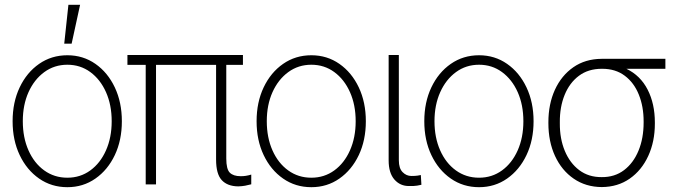

<svg xmlns="http://www.w3.org/2000/svg" viewBox="-20 -778 2856 810"><path d="M264.2 11.7Q197.3 11.7 145 -24.7Q92.8 -61 63 -123.8Q33.2 -186.5 33.2 -266.6Q33.2 -346.7 63 -409.4Q92.8 -472.2 145 -508.5Q197.3 -544.9 264.2 -544.9Q330.6 -544.9 382.6 -508.5Q434.6 -472.2 464.4 -409.2Q494.1 -346.2 494.1 -266.6Q494.1 -186.5 464.4 -123.8Q434.6 -61 382.6 -24.7Q330.6 11.7 264.2 11.7ZM264.2 -28.3Q318.8 -28.3 361.1 -59.1Q403.3 -89.8 427.2 -143.8Q451.2 -197.8 451.2 -266.6Q451.2 -335.4 427.2 -389.2Q403.3 -442.9 361.1 -473.9Q318.8 -504.9 264.2 -504.9Q209.5 -504.9 167 -473.9Q124.5 -442.9 100.3 -389.2Q76.2 -335.4 76.2 -266.6Q76.2 -197.8 100.1 -143.8Q124 -89.8 166.5 -59.1Q209 -28.3 264.2 -28.3ZM251 -593.8 268.6 -757.8H317.9L282.2 -593.8Z M1004.9 -545.9V-504.4H934.6V-109.4Q934.6 -64 949.7 -49.3Q964.8 -34.7 995.1 -34.7Q1016.1 -34.2 1040 -41.5V-0.5Q1027.3 2.9 1014.2 5.4Q1001 7.8 984.9 8.3Q939.5 7.8 915.5 -18.1Q891.6 -43.9 891.6 -105V-504.4H638.2V0H594.7V-504.4H517.6V-545.9Z M1293.5 11.7Q1226.6 11.7 1174.3 -24.7Q1122.1 -61 1092.3 -123.8Q1062.5 -186.5 1062.5 -266.6Q1062.5 -346.7 1092.3 -409.4Q1122.1 -472.2 1174.3 -508.5Q1226.6 -544.9 1293.5 -544.9Q1359.9 -544.9 1411.9 -508.5Q1463.9 -472.2 1493.7 -409.2Q1523.4 -346.2 1523.4 -266.6Q1523.4 -186.5 1493.7 -123.8Q1463.9 -61 1411.9 -24.7Q1359.9 11.7 1293.5 11.7ZM1293.5 -28.3Q1348.1 -28.3 1390.4 -59.1Q1432.6 -89.8 1456.5 -143.8Q1480.5 -197.8 1480.5 -266.6Q1480.5 -335.4 1456.5 -389.2Q1432.6 -442.9 1390.4 -473.9Q1348.1 -504.9 1293.5 -504.9Q1238.8 -504.9 1196.3 -473.9Q1153.8 -442.9 1129.6 -389.2Q1105.5 -335.4 1105.5 -266.6Q1105.5 -197.8 1129.4 -143.8Q1153.3 -89.8 1195.8 -59.1Q1238.3 -28.3 1293.5 -28.3Z M1619.6 -545.9H1662.6V-101.6Q1662.6 -67.9 1678.5 -51.8Q1694.3 -35.6 1715.8 -35.6Q1731 -35.6 1741.7 -37.1Q1752.4 -38.6 1755.4 -39.6L1757.8 1.5Q1753.4 2.9 1740 5.1Q1726.6 7.3 1706.1 6.8Q1668.5 7.3 1644 -20.5Q1619.6 -48.3 1619.6 -101.6Z M2001 11.7Q1934.1 11.7 1881.8 -24.7Q1829.6 -61 1799.8 -123.8Q1770 -186.5 1770 -266.6Q1770 -346.7 1799.8 -409.4Q1829.6 -472.2 1881.8 -508.5Q1934.1 -544.9 2001 -544.9Q2067.4 -544.9 2119.4 -508.5Q2171.4 -472.2 2201.2 -409.2Q2231 -346.2 2231 -266.6Q2231 -186.5 2201.2 -123.8Q2171.4 -61 2119.4 -24.7Q2067.4 11.7 2001 11.7ZM2001 -28.3Q2055.7 -28.3 2097.9 -59.1Q2140.1 -89.8 2164.1 -143.8Q2188 -197.8 2188 -266.6Q2188 -335.4 2164.1 -389.2Q2140.1 -442.9 2097.9 -473.9Q2055.7 -504.9 2001 -504.9Q1946.3 -504.9 1903.8 -473.9Q1861.3 -442.9 1837.2 -389.2Q1813 -335.4 1813 -266.6Q1813 -197.8 1836.9 -143.8Q1860.8 -89.8 1903.3 -59.1Q1945.8 -28.3 2001 -28.3Z M2293.5 -258.3V-262.2Q2293.5 -338.9 2321 -399.2Q2348.6 -459.5 2398.9 -494.4Q2449.2 -529.3 2517.6 -529.8H2787.1V-487.8H2622.6Q2681.6 -459.5 2712.2 -399.9Q2742.7 -340.3 2742.7 -261.2V-256.3Q2742.7 -180.7 2714.8 -120.1Q2687 -59.6 2636.7 -24.4Q2586.4 10.7 2518.6 11.2Q2451.2 10.7 2400.4 -24.2Q2349.6 -59.1 2321.5 -119.9Q2293.5 -180.7 2293.5 -258.3ZM2341.8 -262.2V-258.3Q2341.3 -192.9 2362.8 -141.4Q2384.3 -89.8 2423.8 -60.1Q2463.4 -30.3 2518.6 -30.8Q2573.2 -30.3 2612.8 -60.3Q2652.3 -90.3 2673.8 -142.6Q2695.3 -194.8 2695.3 -261.2V-266.1Q2695.3 -328.6 2675 -378.9Q2654.8 -429.2 2615.7 -458.5Q2576.7 -487.8 2521 -487.8H2518.6Q2461.9 -487.8 2422.4 -458.3Q2382.8 -428.7 2362.1 -377.7Q2341.3 -326.7 2341.8 -262.2Z"/></svg>

Font: Inter Display Extra Light
Style: Regular
Weight: 200
Designer: Rasmus Andersson
Foundry: rsms
Version: Version 4.000;git-4fc901f